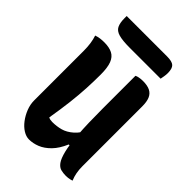

<svg xmlns="http://www.w3.org/2000/svg" viewBox="-267 -1018 1133 1133"><g transform="rotate(45 300.0 -451.5)"><path d="M555 0Q549 2 541 4Q533 6 524 7Q515 8 506 8Q484 8 465 3Q446 -2 430.5 -23Q415 -44 403.5 -90.5Q392 -137 386 -218.5Q380 -300 380 -427Q380 -461 380 -495Q380 -529 380 -563.5Q380 -598 380 -632Q380 -666 380 -700Q388 -704 396.5 -706Q405 -708 414.5 -709Q424 -710 433 -710Q471 -710 493.5 -698.5Q516 -687 526 -663Q536 -639 536 -601Q536 -539 536 -476.5Q536 -414 536 -351.5Q536 -289 536 -226.5Q536 -164 536 -101Q536 -73 540.5 -48.5Q545 -24 555 0ZM201 10Q177 10 152 -5.5Q127 -21 106.5 -48Q86 -75 73 -108Q60 -141 60 -175Q60 -243 60 -313Q60 -383 60 -453Q60 -523 60 -590Q60 -621 56 -648.5Q52 -676 44 -700Q62 -706 77.5 -708Q93 -710 111 -710Q152 -710 178.5 -696.5Q205 -683 217.5 -650.5Q230 -618 230 -560Q230 -505 227 -445.5Q224 -386 216 -318Q208 -250 194 -167Q201 -163 208.5 -161.5Q216 -160 226 -160Q262 -160 295 -169Q328 -178 359.5 -205.5Q391 -233 419 -289V-135H388Q365 -81 333.5 -49Q302 -17 268 -3.5Q234 10 201 10ZM94 -913H431Q473 -913 488.5 -898.5Q504 -884 504 -846Q504 -832 501.5 -818Q499 -804 497 -793H240Q179 -793 147.5 -802Q116 -811 105 -833.5Q94 -856 94 -894Q94 -899 94 -904Q94 -909 94 -913Z"/></g></svg>

Font: Recursive Monospace Casual ExtraBold
Style: Regular
Weight: 800
Version: Version 1.047